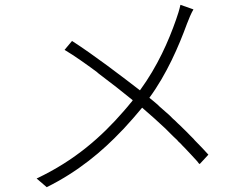

<svg xmlns="http://www.w3.org/2000/svg" viewBox="-20 -761 1040 797"><path d="M570 -314C604 -285 635 -257 666 -228L673 -221L680 -214L687 -207C696 -198 705 -189 715 -180L721 -173C727 -168 733 -162 738 -156L745 -149C763 -130 781 -111 799 -91L805 -83C806 -82 808 -81 809 -80L845 -119C827 -139 808 -159 789 -178L783 -185C780 -188 778 -190 776 -192L769 -199C759 -210 748 -220 738 -230L731 -237C722 -245 714 -253 706 -261L698 -268C696 -270 693 -273 691 -275L684 -282C670 -294 656 -307 642 -319L635 -326C623 -336 612 -346 600 -355C672 -453 722 -569 756 -662C763 -681 774 -707 783 -722L729 -741C725 -722 717 -696 711 -680C680 -591 634 -486 561 -386C525 -414 480 -448 433 -483L425 -489C375 -526 324 -562 279 -591L248 -554C290 -529 336 -496 381 -463L389 -456C441 -417 492 -377 531 -345C529 -342 528 -340 526 -338L520 -331C513 -322 506 -314 499 -306L493 -299C402 -194 291 -95 132 -20L174 16C303 -48 404 -132 486 -219L493 -226C520 -255 546 -285 570 -314Z"/></svg>

Font: Glow Sans SC Normal Light
Style: Regular
Weight: 300
Designer: Ryoko NISHIZUKA (kana, bopomofo & ideographs); Paul D. Hunt (Latin, Greek & Cyrillic); Sandoll Communications, Soo-young
Version: Version 0.93